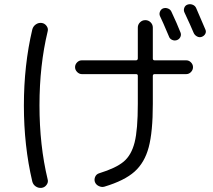

<svg xmlns="http://www.w3.org/2000/svg" viewBox="-20 -865 1040 938"><path d="M777.3 -824.2Q789.1 -828.1 801.3 -823.2Q813.5 -818.4 818.4 -805.7Q844.7 -750 862.3 -705.1Q866.2 -694.3 860.8 -683.6Q855.5 -672.9 843.8 -668.9Q832 -665 820.3 -670.4Q808.6 -675.8 804.7 -688.5Q773.4 -762.7 761.7 -786.1Q756.8 -796.9 761.7 -808.6Q766.6 -820.3 777.3 -824.2ZM938.5 -825.2Q974.6 -742.2 983.4 -720.7Q988.3 -710 982.9 -699.7Q977.5 -689.5 965.8 -685.1Q954.1 -680.7 942.4 -687Q930.7 -693.4 925.8 -705.1Q912.1 -738.3 880.9 -804.7Q876 -815.4 880.4 -827.1Q884.8 -838.9 897 -842.8Q909.2 -846.7 921.4 -841.8Q933.6 -836.9 938.5 -825.2ZM183.6 52.7Q168 54.7 154.8 45.9Q141.6 37.1 137.7 21.5Q96.7 -152.3 96.7 -349.6Q96.7 -546.9 137.7 -720.7Q141.6 -736.3 154.8 -745.6Q168 -754.9 183.6 -752.9Q198.2 -751 207.5 -738.3Q216.8 -725.6 212.9 -711.9Q172.9 -545.9 172.9 -350.1Q172.9 -154.3 212.9 11.7Q216.8 25.4 207.5 38.1Q198.2 50.8 183.6 52.7ZM379.9 -502.9Q367.2 -502.9 356.9 -513.2Q346.7 -523.4 346.7 -537.1Q346.7 -549.8 356.4 -560.1Q366.2 -570.3 379.9 -570.3H644.5Q652.3 -570.3 653.3 -579.1V-730.5Q653.3 -745.1 664.1 -755.9Q674.8 -766.6 689.9 -766.6Q705.1 -766.6 715.8 -755.9Q726.6 -745.1 726.6 -730.5V-579.1Q726.6 -570.3 735.4 -570.3H889.6Q903.3 -570.3 913.1 -560.1Q922.9 -549.8 922.9 -537.1Q922.9 -523.4 913.1 -513.2Q903.3 -502.9 889.6 -502.9H735.4Q727.5 -502.9 726.6 -495.1V-357.4Q726.6 -220.7 706.5 -145.5Q686.5 -70.3 637.2 -26.4Q587.9 17.6 490.2 46.9Q476.6 50.8 462.4 43.9Q448.2 37.1 443.4 23.4Q439.5 10.7 445.3 -2Q451.2 -14.6 464.8 -18.6Q546.9 -43.9 584.5 -75.7Q622.1 -107.4 637.7 -169.4Q653.3 -231.4 653.3 -357.4V-495.1Q653.3 -502.9 644.5 -502.9Z"/></svg>

Font: Rounded Mgen+ 1m regular
Style: Regular
Weight: 400
Designer: [Source Han Sans]
Ryoko NISHIZUKA  (kana & ideographs); Paul D. Hunt (Latin, Greek & Cyrillic); Wenlong ZHANG  (bopomofo
Version: Version 1.059.20150602